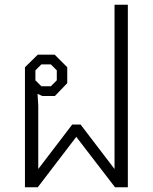

<svg xmlns="http://www.w3.org/2000/svg" viewBox="-20 -788 643 808"><path d="M85 -505 139 -558H210L263 -505V-438L211 -384H158L138 -393L141 -344V-78H142L284 -264H319L461 -78H462V-768H518V0H464L301 -212L139 0H85ZM194 -425 219 -450V-492L194 -517H154L129 -492V-450L154 -425Z"/></svg>

Font: Chakra Petch Light
Style: Regular
Weight: 300
Designer: Katatrad Aksorn Co.,Ltd.
Foundry: Cadson Demak Co.,Ltd.
Version: Version 1.000; ttfautohint (v1.6)